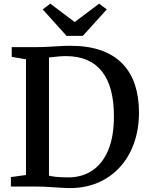

<svg xmlns="http://www.w3.org/2000/svg" viewBox="-20 -994 792 1023"><path d="M341.5 8Q322.5 7.5 301.8 6.2Q281 5 259.5 3.5Q238 2 217.8 1Q197.5 0 179.5 0H38V-50.5L118.5 -61.5V-678L42.5 -691V-743H178Q209 -743 238 -744.8Q267 -746.5 295.8 -748.2Q324.5 -750 355 -750Q450.5 -750 519.5 -725.2Q588.5 -700.5 633 -654Q677.5 -607.5 699 -542.2Q720.5 -477 720.5 -395.5Q720.5 -305 693.8 -230.2Q667 -155.5 617 -101.5Q567 -47.5 497.2 -18.8Q427.5 10 341.5 8ZM349 -49Q419.5 -50 473 -86.2Q526.5 -122.5 556.8 -194.5Q587 -266.5 587 -375Q587 -451 571.8 -510.5Q556.5 -570 525 -611Q493.5 -652 445.2 -673.5Q397 -695 331 -695Q311.5 -695 294.8 -693.5Q278 -692 264.5 -690.2Q251 -688.5 241 -688V-58Q258.5 -54 276.2 -52Q294 -50 312 -49.5Q330 -49 349 -49ZM334.5 -803 207.5 -944 248 -974.5 378 -876.5 508 -974.5 549 -944 421.5 -803Z"/></svg>

Font: Merriweather 28pt SemiBold
Style: Regular
Weight: 600
Version: Version 2.100